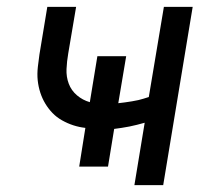

<svg xmlns="http://www.w3.org/2000/svg" viewBox="-20 -540 640 560"><path d="M372 0 402 -182Q391 -179 379.5 -176Q368 -173 357.5 -171Q347 -169 334.5 -167Q322 -165 313 -164L295 -54H211L229 -167Q211 -169 194 -174.5Q177 -180 161 -189Q145 -198 133 -210.5Q121 -223 112 -238Q103 -253 97.5 -270Q92 -287 90 -305.5Q88 -324 90.5 -346Q93 -368 95 -381L118 -520H202L179 -384Q175 -361 174 -338.5Q173 -316 180.5 -296Q188 -276 204.5 -262Q221 -248 242 -242L264 -376H348L325 -239Q344 -241 365 -244.5Q386 -248 398 -252L414 -257L458 -520H542L456 0Z"/></svg>

Font: Iosevka Aile Oblique
Style: Regular
Weight: 400
Italic angle: -9°
Designer: Belleve Invis
Foundry: Belleve Invis
Version: Version 31.1.0; ttfautohint (v1.8.4)